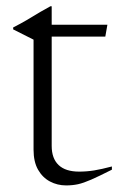

<svg xmlns="http://www.w3.org/2000/svg" viewBox="-20 -570 368 598"><path d="M141 -115.5Q141 -76.5 162.5 -56Q184 -35.5 226.5 -35.5Q250 -35.5 273.2 -39.2Q296.5 -43 328.5 -51.5V-41.5Q288 -21 264 -10.5Q240 0 222.8 3.8Q205.5 7.5 186 7.5Q158.5 7.5 135.5 -4.8Q112.5 -17 98.5 -41.5Q84.5 -66 84.5 -104V-446.5L21 -478.5V-484.5Q34 -491 43.8 -496.5Q53.5 -502 62.8 -507.2Q72 -512.5 82.2 -518.8Q92.5 -525 105.5 -532.8Q118.5 -540.5 137 -550.5H141V-475ZM121 -456V-493H314.5L308 -456Z"/></svg>

Font: Newsreader 60pt Light
Style: Regular
Weight: 300
Designer: Hugues Gentile
Foundry: Production Type
Version: Version 1.003